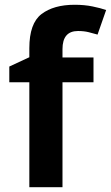

<svg xmlns="http://www.w3.org/2000/svg" viewBox="-20 -785 465 805"><path d="M372 -440V-544H242V-579Q242 -655 307 -655Q332 -655 352 -650Q372 -645 389 -640L425 -743Q402 -751 368 -758Q334 -765 293 -765Q205 -765 154 -726Q103 -687 103 -583V-545L19 -506V-440H103V0H242V-440Z"/></svg>

Font: Noto Sans UI
Style: Bold
Weight: 700
Designer: Monotype Design Team
Foundry: Monotype Imaging Inc.
Version: Version 1.901